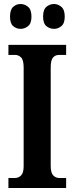

<svg xmlns="http://www.w3.org/2000/svg" viewBox="-20 -938 371 958"><path d="M22 0V-50H56Q72 -50 85 -62.5Q98 -75 98 -109V-601Q98 -639 85 -651.5Q72 -664 56 -664H22V-714H310V-664H275Q256 -664 244.5 -651Q233 -638 233 -601V-110Q233 -76 245.5 -63Q258 -50 275 -50H310V0ZM250 -794Q228 -794 211.5 -807.5Q195 -821 195 -855Q195 -890 211.5 -904Q228 -918 250 -918Q269 -918 286 -904Q303 -890 303 -855Q303 -821 286 -807.5Q269 -794 250 -794ZM82 -794Q62 -794 46 -807.5Q30 -821 30 -855Q30 -890 46 -904Q62 -918 82 -918Q103 -918 120 -904Q137 -890 137 -855Q137 -821 120 -807.5Q103 -794 82 -794Z"/></svg>

Font: Noto Serif Hebrew ExtraCondensed
Style: Bold
Weight: 700
Width: 2
Designer: Monotype Design Team
Foundry: Monotype Imaging Inc.
Version: Version 2.004; ttfautohint (v1.8.4.7-5d5b)